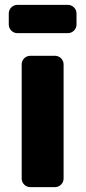

<svg xmlns="http://www.w3.org/2000/svg" viewBox="-20 -768 351 788"><path d="M294 -667V-713C294 -732 278 -748 259 -748H51C32 -748 16 -732 16 -713V-667C16 -648 32 -632 51 -632H259C278 -632 294 -648 294 -667ZM241 -35V-504C241 -523 225 -539 206 -539H104C85 -539 69 -523 69 -504V-35C69 -16 85 0 104 0H206C225 0 241 -16 241 -35Z"/></svg>

Font: Trueno
Style: RoundBd
Weight: 700
Designer: Julieta Ulanovsky, Jasper
Foundry: Julieta Ulanovsky, Cannot Into Space Fonts
Version: Version 3.001